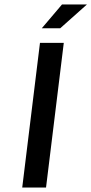

<svg xmlns="http://www.w3.org/2000/svg" viewBox="-20 -840 407 855"><path d="M185 -5 264 -649H158L79 -5ZM256 -820 166 -714H248L367 -820Z"/></svg>

Font: Falling Sky
Style: LightObl
Weight: 400
Designer: Paul D. Hunt
Foundry: Adobe Systems Incorporated
Version: Version 1.02